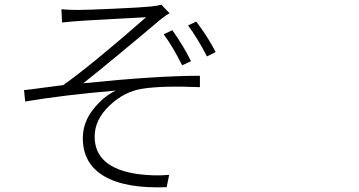

<svg xmlns="http://www.w3.org/2000/svg" viewBox="-20 -774 1540 823"><path d="M718.8 -644.5Q767.6 -575.2 798.8 -511.7L760.7 -494.1Q719.7 -576.2 681.6 -627ZM821.3 -681.6Q872.1 -614.3 904.3 -550.8L867.2 -532.2Q824.2 -614.3 786.1 -665ZM606.4 -700.2Q579.1 -698.2 497.6 -694.3Q416 -690.4 347.7 -686Q279.3 -681.6 246.1 -677.7L243.2 -734.4Q272.5 -731.4 314.5 -731.4Q351.6 -731.4 470.7 -736.8Q589.8 -742.2 626 -746.1Q655.3 -749 671.9 -753.9L707 -716.8Q689.5 -708 668 -690.4Q460.9 -515.6 336.9 -417Q649.4 -449.2 836.9 -449.2V-400.4Q675.8 -407.2 589.8 -393.6Q512.7 -381.8 449.2 -321.3Q385.7 -260.7 385.7 -188.5Q385.7 -55.7 567.4 -28.3Q637.7 -18.6 705.1 -24.4L694.3 28.3Q518.6 35.2 426.8 -18.6Q335 -72.3 335 -181.6Q335 -249 379.4 -305.2Q423.8 -361.3 476.6 -385.7Q255.9 -367.2 87.9 -338.9L83 -387.7Q112.3 -390.6 171.9 -398.9Q231.4 -407.2 251 -409.2Q371.1 -494.1 606.4 -700.2Z"/></svg>

Font: Bpmf Zihi Sans Light
Style: Light
Weight: 300
Foundry: But Ko
Version: Version 1.320